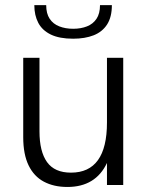

<svg xmlns="http://www.w3.org/2000/svg" viewBox="-20 -717 575 744"><path d="M241 7.5Q188.5 7.5 150 -13Q111.5 -33.5 90.8 -76.2Q70 -119 70 -185.5V-493H133V-208Q133 -130 162.2 -89Q191.5 -48 255 -48Q394.5 -48 394.5 -242.5V-493H457.5V0H394.5V-85.5Q350.5 7.5 241 7.5ZM263.5 -567Q210.5 -567 177.2 -583Q144 -599 128.5 -628.2Q113 -657.5 113 -697H159Q159 -664.5 172.5 -644.2Q186 -624 209.8 -614.8Q233.5 -605.5 263.5 -605.5Q293.5 -605.5 317 -614.8Q340.5 -624 354 -644.2Q367.5 -664.5 367.5 -697H413.5Q413.5 -651 395 -622.2Q376.5 -593.5 342.8 -580.2Q309 -567 263.5 -567Z"/></svg>

Font: Acari Sans Neue
Style: Regular
Weight: 400
Designer: Alfredo Marco Pradil (font), Cristiano Sobral (main changes)
Foundry: Hanken Design Co. (font), Cristiano Sobral (main changes)
Version: Version 2.459;March 19, 2022;FontCreator 14.0.0.2808 64-bit;